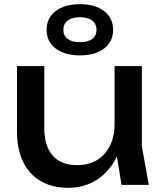

<svg xmlns="http://www.w3.org/2000/svg" viewBox="-20 -881 772 915"><path d="M61 -253V-566H191V-273Q191 -185 231 -139.5Q271 -94 348 -94Q402 -94 442 -118Q482 -142 504 -186.5Q526 -231 526 -290L571 -265Q563 -179 527 -116Q491 -53 434 -19.5Q377 14 306 14Q229 14 174 -18Q119 -50 90 -110Q61 -170 61 -253ZM526 -204V-566H656V-184L689 0H559ZM202 -739Q202 -795 245 -828Q288 -861 361 -861Q434 -861 476.5 -828Q519 -795 519 -739Q519 -683 476.5 -650Q434 -617 361 -617Q288 -617 245 -650Q202 -683 202 -739ZM440 -739Q440 -767 419.5 -783Q399 -799 361 -799Q323 -799 302.5 -783Q282 -767 282 -739Q282 -711 302.5 -695.5Q323 -680 361 -680Q399 -680 419.5 -695.5Q440 -711 440 -739Z"/></svg>

Font: Unbounded Variable
Style: Regular
Weight: 400
Designer: Luke Prowse, Jean-Baptiste Morizot, Fátima Lázaro, Florian Runge
Foundry: NaN
Version: Version 1.600;FEAKit 1.0